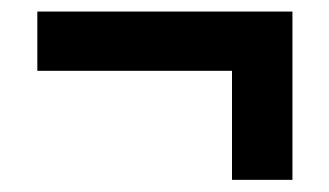

<svg xmlns="http://www.w3.org/2000/svg" viewBox="-20 -522 556 324"><path d="M371.5 -218.5V-402.5H43V-502.5H473.5V-218.5Z"/></svg>

Font: Big Shoulders Stencil Text Thin ExtraBold
Style: Regular
Weight: 800
Version: Version 2.001